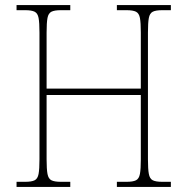

<svg xmlns="http://www.w3.org/2000/svg" viewBox="-20 -734 736 754"><path d="M45 0V-20H79Q104 -20 116 -26Q128 -32 131.5 -51Q135 -70 135 -108V-606Q135 -645 131.5 -663.5Q128 -682 116 -688Q104 -694 79 -694H45V-714H256V-694H219Q194 -694 182 -688Q170 -682 166.5 -663.5Q163 -645 163 -606V-386H533V-606Q533 -645 529.5 -663.5Q526 -682 514 -688Q502 -694 477 -694H439V-714H651V-694H617Q592 -694 580 -688Q568 -682 564.5 -663.5Q561 -645 561 -606V-108Q561 -70 564.5 -51Q568 -32 580 -26Q592 -20 617 -20H651V0H439V-20H477Q502 -20 514 -26Q526 -32 529.5 -51Q533 -70 533 -108V-361H163V-108Q163 -70 166.5 -51Q170 -32 182 -26Q194 -20 219 -20H256V0Z"/></svg>

Font: Noto Serif Tamil SemiCondensed Thin
Style: Italic
Weight: 100
Width: 4
Italic angle: -12°
Designer: Indian Type Foundry, Tom Grace, and the Monotype Design Team
Foundry: Monotype Imaging Inc.
Version: Version 2.003; ttfautohint (v1.8.4.7-5d5b)